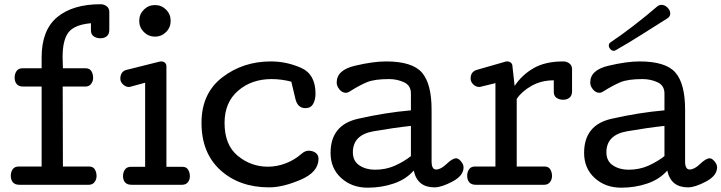

<svg xmlns="http://www.w3.org/2000/svg" viewBox="-20 -869 3393 903"><path d="M452.1 -689Q434.1 -689 420.9 -698Q407.7 -707 407.7 -726.1V-759.8Q330.1 -752.9 302.2 -716.8Q274.4 -680.7 274.4 -601.1Q274.4 -596.2 274.7 -591.3Q274.9 -586.4 274.9 -581.5L275.9 -547.9H382.8Q401.4 -547.9 409.7 -534.4Q418 -521 418 -502.9Q418 -486.8 408.4 -474.4Q398.9 -461.9 381.8 -461.9H274.9L275.9 -85.9H398.9Q417.5 -85.9 425.8 -72.5Q434.1 -59.1 434.1 -41Q434.1 -24.9 424.6 -12.5Q415 0 397.9 0H70.8Q50.3 0 40.5 -11.7Q30.8 -23.4 30.8 -42Q30.8 -60.1 39.8 -73Q48.8 -85.9 67.9 -85.9H175.8V-461.9H88.9Q68.4 -461.9 58.6 -473.6Q48.8 -485.4 48.8 -503.9Q48.8 -522 57.9 -534.9Q66.9 -547.9 85.9 -547.9H175.8V-599.1Q175.8 -727.5 249 -788.3Q322.3 -849.1 453.1 -849.1Q469.2 -849.1 481.7 -839.6Q494.1 -830.1 494.1 -813V-729Q494.1 -708.5 482.4 -698.7Q470.7 -689 452.1 -689Z M709 -696.8Q678.2 -696.8 656.5 -718.5Q634.8 -740.2 634.8 -771Q634.8 -801.8 656.5 -823.5Q678.2 -845.2 709 -845.2Q739.7 -845.2 761.2 -823.5Q782.7 -801.8 782.7 -771Q782.7 -740.2 761.2 -718.5Q739.7 -696.8 709 -696.8ZM558.6 -40.5Q558.6 -58.6 567.6 -71.5Q576.7 -84.5 595.7 -84.5H662.6V-480L592.8 -460.9Q591.8 -460.4 590.1 -460.2Q588.4 -460 585.9 -460Q571.3 -460 558.6 -471.9Q545.9 -483.9 545.9 -499Q545.9 -514.6 553 -525.6Q560.1 -536.6 573.7 -540L730 -579.1Q731.4 -579.6 733.4 -579.8Q735.4 -580.1 737.8 -580.1Q748.5 -580.1 755.6 -574Q762.7 -567.9 762.7 -557.1V-84.5H837.9Q856.4 -84.5 864.7 -71Q873 -57.6 873 -39.6Q873 -23.4 863.5 -11.7Q854 0 836.9 0H598.6Q578.1 0 568.4 -11Q558.6 -22 558.6 -40.5Z M1253.9 -580.1Q1327.6 -580.1 1395.8 -550Q1463.9 -520 1463.9 -428.7Q1463.9 -399.9 1452.6 -380.1Q1441.4 -360.4 1416.5 -360.4Q1379.9 -360.4 1369.6 -403.1Q1359.4 -445.8 1350.1 -484.9Q1326.2 -491.2 1303 -494.1Q1279.8 -497.1 1257.3 -497.1Q1163.1 -497.1 1099.6 -442.1Q1036.1 -387.2 1036.1 -291Q1036.1 -187 1098.4 -136Q1160.6 -85 1240.2 -85Q1281.7 -85 1323.7 -100.8Q1365.7 -116.7 1400.4 -147.5Q1407.2 -153.3 1415 -156.7Q1422.9 -160.2 1431.2 -160.2Q1451.2 -160.2 1464.6 -150.1Q1478 -140.1 1478 -122.1Q1478 -59.6 1394 -23.7Q1310.1 12.2 1246.1 12.2Q1106 12.2 1016.8 -68.6Q927.7 -149.4 927.7 -291Q927.7 -429.7 1025.1 -504.9Q1122.6 -580.1 1253.9 -580.1Z M2160.2 -82Q2160.2 -43 2108.4 -15.4Q2056.6 12.2 2023.4 12.2Q1983.4 12.2 1959 -7.3Q1934.6 -26.9 1925.8 -66.9Q1890.1 -25.9 1832.5 -6.1Q1774.9 13.7 1709.5 13.7Q1634.8 13.7 1584.7 -31.7Q1534.7 -77.1 1534.7 -149.9Q1534.7 -280.8 1662.6 -310.1Q1790.5 -339.4 1912.6 -350.1V-429.2Q1912.6 -467.3 1879.9 -482.2Q1847.2 -497.1 1809.6 -497.1Q1741.2 -497.1 1705.8 -482.4Q1670.4 -467.8 1623.5 -438Q1619.1 -435.5 1615 -434.1Q1610.8 -432.6 1606.4 -432.6Q1589.8 -432.6 1576.7 -448.2Q1563.5 -463.9 1563.5 -481Q1563.5 -539.6 1649.2 -559.8Q1734.9 -580.1 1795.4 -580.1Q1918.9 -580.1 1964.4 -527.6Q2009.8 -475.1 2009.8 -353V-106.9Q2009.8 -91.8 2014.9 -81.8Q2020 -71.8 2031.2 -71.8Q2053.2 -71.8 2080.6 -98.1Q2107.9 -124.5 2125.5 -124.5Q2136.2 -124.5 2148.2 -110.1Q2160.2 -95.7 2160.2 -82ZM1912.6 -276.9Q1835.4 -268.6 1737.5 -251.7Q1639.6 -234.9 1639.6 -152.8Q1639.6 -111.3 1670.4 -91.1Q1701.2 -70.8 1743.7 -70.8Q1794.4 -70.8 1836.7 -89.6Q1878.9 -108.4 1912.6 -134.8Z M2584.5 -491.2Q2525.9 -491.2 2480 -465.3Q2434.1 -439.5 2410.2 -403.8V-85.9H2541Q2559.6 -85.9 2567.9 -72.5Q2576.2 -59.1 2576.2 -41Q2576.2 -24.9 2566.7 -12.5Q2557.1 0 2540 0H2217.3Q2196.8 0 2187 -11.7Q2177.2 -23.4 2177.2 -42Q2177.2 -60.1 2186.3 -73Q2195.3 -85.9 2214.4 -85.9H2310.1V-478L2240.2 -460.9Q2239.3 -460.4 2237.5 -460.2Q2235.8 -460 2233.4 -460Q2218.8 -460 2206.1 -471.9Q2193.4 -483.9 2193.4 -499Q2193.4 -515.6 2200.4 -525.6Q2207.5 -535.6 2221.2 -540L2357.4 -579.1Q2359.4 -579.1 2359.9 -579.6Q2360.4 -580.1 2362.3 -580.1H2365.2Q2375.5 -580.1 2382.8 -574Q2390.1 -567.9 2390.1 -557.1L2400.4 -464.8Q2434.1 -516.1 2489 -548.1Q2543.9 -580.1 2629.4 -580.1Q2645.5 -580.1 2658 -570.6Q2670.4 -561 2670.4 -543.9V-439.9Q2670.4 -419.4 2658.7 -409.7Q2647 -399.9 2628.4 -399.9Q2610.4 -399.9 2597.4 -408.9Q2584.5 -418 2584.5 -437Z M2727.1 0ZM3352.5 -82Q3352.5 -43 3300.8 -15.4Q3249 12.2 3215.8 12.2Q3175.8 12.2 3151.4 -7.3Q3127 -26.9 3118.2 -66.9Q3082.5 -25.9 3024.9 -6.1Q2967.3 13.7 2901.9 13.7Q2827.1 13.7 2777.1 -31.7Q2727.1 -77.1 2727.1 -149.9Q2727.1 -280.8 2855 -310.1Q2982.9 -339.4 3105 -350.1V-429.2Q3105 -467.3 3072.3 -482.2Q3039.6 -497.1 3002 -497.1Q2933.6 -497.1 2898.2 -482.4Q2862.8 -467.8 2815.9 -438Q2811.5 -435.5 2807.4 -434.1Q2803.2 -432.6 2798.8 -432.6Q2782.2 -432.6 2769 -448.2Q2755.9 -463.9 2755.9 -481Q2755.9 -539.6 2841.6 -559.8Q2927.2 -580.1 2987.8 -580.1Q3111.3 -580.1 3156.7 -527.6Q3202.1 -475.1 3202.1 -353V-106.9Q3202.1 -91.8 3207.3 -81.8Q3212.4 -71.8 3223.6 -71.8Q3245.6 -71.8 3272.9 -98.1Q3300.3 -124.5 3317.9 -124.5Q3328.6 -124.5 3340.6 -110.1Q3352.5 -95.7 3352.5 -82ZM3105 -276.9Q3027.8 -268.6 2929.9 -251.7Q2832 -234.9 2832 -152.8Q2832 -111.3 2862.8 -91.1Q2893.6 -70.8 2936 -70.8Q2986.8 -70.8 3029.1 -89.6Q3071.3 -108.4 3105 -134.8ZM3091.3 -846.2Q3106.4 -846.2 3119.4 -833.3Q3132.3 -820.3 3132.3 -805.2Q3132.3 -798.8 3129.2 -793.2Q3126 -787.6 3119.6 -783.2Q3062 -747.1 2999 -707Q2936 -667 2876.5 -633.3Q2874 -631.8 2871.6 -630.9Q2869.1 -629.9 2867.2 -629.9Q2857.9 -629.9 2850.6 -637.9Q2843.3 -646 2843.3 -655.3Q2843.3 -660.2 2845.5 -663.8Q2847.7 -667.5 2851.6 -669.9Q2906.2 -706.5 2964.1 -751.5Q3022 -796.4 3071.3 -838.9Q3075.2 -842.3 3080.3 -844.2Q3085.4 -846.2 3091.3 -846.2Z"/></svg>

Font: Cutive
Style: Regular
Weight: 400
Designer: Vernon Adams
Version: Version 1.002